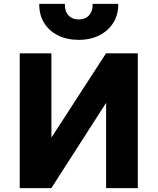

<svg xmlns="http://www.w3.org/2000/svg" viewBox="-20 -977 818 997"><path d="M82.5 0V-700H247V-262.5L530.5 -700H695.5V0H531V-443L246.5 0ZM389 -770Q326.5 -770 280 -793.8Q233.5 -817.5 208.2 -859.5Q183 -901.5 184 -957H317Q315 -920.5 334.8 -898.2Q354.5 -876 389 -876Q423.5 -876 443 -898.2Q462.5 -920.5 461 -957H594Q595 -902.5 569.2 -860.2Q543.5 -818 496.8 -794Q450 -770 389 -770Z"/></svg>

Font: Geologica Roman
Style: Bold
Weight: 700
Designer: Sindre Bremnes, Frode Helland
Foundry: Monokrom Skriftforlag AS
Version: Version 1.010;gftools[0.9.28]